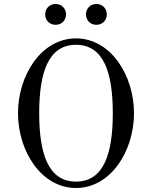

<svg xmlns="http://www.w3.org/2000/svg" viewBox="-20 -922 740 960"><path d="M410 -850C410 -820 432 -798 462 -798C492 -798 514 -820 514 -850C514 -880 492 -902 462 -902C432 -902 410 -880 410 -850ZM206 -850C206 -820 228 -798 258 -798C288 -798 310 -820 310 -850C310 -880 288 -902 258 -902C228 -902 206 -880 206 -850ZM176 -356C176 -560 222 -698 360 -698C498 -698 544 -560 544 -356C544 -152 498 -14 360 -14C222 -14 176 -152 176 -356ZM70 -356C70 -167 186 18 360 18C534 18 650 -167 650 -356C650 -545 534 -730 360 -730C186 -730 70 -545 70 -356Z"/></svg>

Font: Old Standard
Style: Regular
Weight: 400
Designer: Alexey Kryukov <alexios@thessalonica.org.ru>
Version: Version 2.0